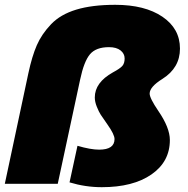

<svg xmlns="http://www.w3.org/2000/svg" viewBox="-31 -764 782 798"><path d="M448 -744Q571 -744 644 -694.5Q717 -645 717 -562Q717 -482 644 -436Q591 -403 591 -375Q591 -356 627 -303Q675 -233 675 -182Q675 -92 598.5 -39Q522 14 392 14Q324 14 258 -6L291 -158Q346 -142 381 -142Q445 -142 445 -186Q445 -205 416 -246Q395 -276 387.5 -287.5Q380 -299 371.5 -320Q363 -341 363 -359Q363 -421 438 -463Q468 -479 477.5 -490Q487 -501 487 -521Q487 -541 470 -554.5Q453 -568 422 -568Q368 -568 343 -538.5Q318 -509 302 -433L209 0H-11L87 -460Q102 -530 122 -576Q142 -622 181 -663Q220 -704 286 -724Q352 -744 448 -744Z"/></svg>

Font: Nacelle Black
Style: Italic
Weight: 900
Italic angle: -12°
Designer: Sora Sagano
Foundry: Sora Sagano
Version: Version 1.000;FEAKit 1.0